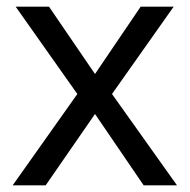

<svg xmlns="http://www.w3.org/2000/svg" viewBox="-20 -556 569 576"><path d="M212 -274 27 -536H127L265 -334L402 -536H501L316 -274L511 0H411L265 -214L117 0H18Z"/></svg>

Font: Go Noto Kurrent-Regular
Style: Regular
Weight: 400
Designer: Monotype Design Team
Foundry: Monotype Imaging Inc.
Version: Version 2.012; ttfautohint (v1.8.4.7-5d5b)